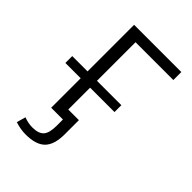

<svg xmlns="http://www.w3.org/2000/svg" viewBox="-273 -847 1196 1196"><g transform="rotate(45 325.0 -249.5)"><path d="M356.4 -67.4V56.6Q356.4 148.4 315.9 189.5Q275.4 230.5 184.6 230.5Q139.6 230.5 91.8 214.8L108.4 155.3Q146.5 169.9 183.6 169.9Q237.3 169.9 260.3 144.5Q283.2 119.1 283.2 56.6V0H262.7H233.4H179.7V-259.8H44.9V-320.3H179.7V-730.5H595.7V-660.2H262.7V-320.3H477.5V-259.8H262.7V-67.4Z"/></g></svg>

Font: Gen Shin Gothic Normal
Style: Regular
Weight: 300
Designer: [Source Han Sans]
Ryoko NISHIZUKA  (kana & ideographs); Paul D. Hunt (Latin, Greek & Cyrillic); Wenlong ZHANG  (bopomofo
Version: Version 1.002.20150607